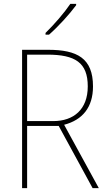

<svg xmlns="http://www.w3.org/2000/svg" viewBox="-20 -971 554 991"><path d="M373 -944V-951H343C312 -905 260 -845 215 -801V-792H233C281 -834 339 -898 373 -944ZM228 -714H94V0H120V-321H283L458 0H490L311 -327C406 -352 460 -417 460 -525C460 -671 378 -714 228 -714ZM224 -689C368 -689 433 -648 433 -525C433 -406 360 -346 255 -346H120V-689Z"/></svg>

Font: Noto Sans Gujarati SemiCondensed Thin
Style: Regular
Weight: 100
Width: 4
Designer: Jelle Bosma - Monotype Design Team, Universal Thirst
Foundry: Monotype Imaging Inc.
Version: Version 2.106